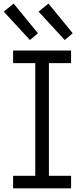

<svg xmlns="http://www.w3.org/2000/svg" viewBox="-44 -1028 435 1048"><path d="M27.5 -683.5V-752H344V-683.5H223V-68.5H344V0H27.5V-68.5H148.5V-683.5ZM220.5 -1008.5 166.5 -964.5 309.5 -809.5 353 -846.5ZM30.5 -1008.5 -23.5 -964.5 119.5 -809.5 163 -846.5Z"/></svg>

Font: Hepta Slab
Style: Regular
Weight: 400
Designer: Michael LaGattuta
Foundry: Michael LaGattuta
Version: Version 1.100